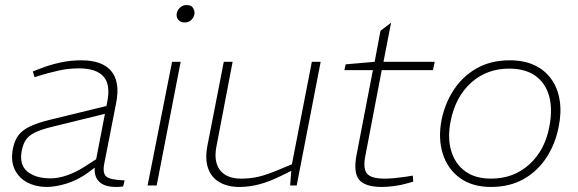

<svg xmlns="http://www.w3.org/2000/svg" viewBox="-20 -735 2292 761"><path d="M468 4Q462 5 455 5.5Q448 6 441 6Q391 6 370.5 -17.5Q350 -41 357 -80L358 -88L405 -331Q419 -400 390 -432Q361 -464 293 -464Q249 -464 211 -455Q173 -446 146 -438L117 -429L110 -452L142 -464Q177 -478 218 -487Q259 -496 302 -496Q342 -496 371.5 -486Q401 -476 419.5 -455Q438 -434 443.5 -401.5Q449 -369 440 -325L393 -85Q386 -49 401 -35.5Q416 -22 474 -20ZM165 6Q123 6 89 -11.5Q55 -29 38.5 -63Q22 -97 31 -145Q37 -177 52.5 -198Q68 -219 98 -233.5Q128 -248 177 -260L427 -321L421 -290L189 -233Q143 -222 118 -209.5Q93 -197 82 -180Q71 -163 66 -137Q56 -82 88.5 -55Q121 -28 182 -28Q211 -28 247 -40.5Q283 -53 321 -78L386 -120L384 -92L332 -53Q292 -23 247 -8.5Q202 6 165 6Z M565 0 662 -490H696L601 0ZM712 -646Q696 -646 688 -655Q680 -664 680 -675Q680 -685 685 -694Q690 -703 699 -709Q708 -715 720 -715Q737 -715 744 -705Q751 -695 751 -684Q751 -675 746 -666Q741 -657 732.5 -651.5Q724 -646 712 -646Z M929 6Q883 6 850.5 -12.5Q818 -31 805 -67.5Q792 -104 802 -157L867 -490H902L837 -150Q827 -92 853 -59.5Q879 -27 936 -27Q974 -27 1006.5 -35Q1039 -43 1082 -61L1137 -84L1216 -490H1251L1156 0H1130L1135 -66L1141 -61L1090 -36Q1050 -16 1009.5 -5Q969 6 929 6Z M1494 6Q1427 6 1403.5 -22.5Q1380 -51 1393 -120L1458 -457H1345L1350 -480L1465 -490L1488 -613L1530 -645L1500 -490H1703L1696 -457H1493L1428 -117Q1418 -66 1435 -46.5Q1452 -27 1504 -27Q1524 -27 1543.5 -29Q1563 -31 1585 -34L1616 -39L1618 -15L1589 -7Q1569 -1 1541.5 2.5Q1514 6 1494 6Z M1926 6Q1852 6 1803 -29.5Q1754 -65 1735 -125.5Q1716 -186 1730 -259Q1743 -324 1778 -378Q1813 -432 1869 -464Q1925 -496 2001 -496Q2057 -496 2098.5 -476.5Q2140 -457 2165.5 -421Q2191 -385 2198.5 -336.5Q2206 -288 2194 -231Q2181 -164 2145.5 -110Q2110 -56 2055 -25Q2000 6 1926 6ZM1926 -27Q2015 -27 2077 -82.5Q2139 -138 2157 -231Q2171 -302 2156.5 -354Q2142 -406 2102 -434.5Q2062 -463 1998 -463Q1909 -463 1847 -407Q1785 -351 1766 -254Q1753 -188 1768.5 -136.5Q1784 -85 1824 -56Q1864 -27 1926 -27Z"/></svg>

Font: REM Thin
Style: Italic
Weight: 250
Italic angle: -11°
Designer: Octavio Pardo
Foundry: Ashler Design
Version: Version 1.005;gftools[0.9.28]